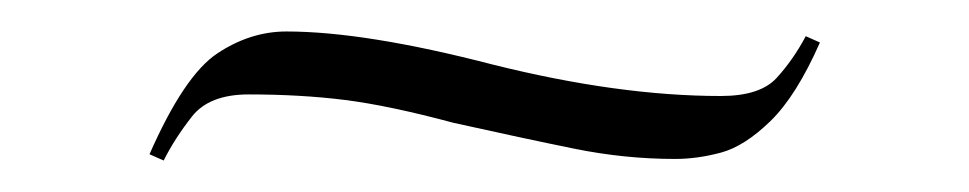

<svg xmlns="http://www.w3.org/2000/svg" viewBox="-20 -363 616 122"><path d="M84 -261 75 -265Q97 -315 118 -329Q139 -343 162 -343Q212 -343 293 -322Q373 -302 438 -302Q463 -302 473.5 -313.5Q484 -325 492 -340L501 -336Q486 -302 469.5 -286Q453 -270 438 -266Q423 -262 409 -262Q377 -262 345 -268.5Q313 -275 268 -285Q227 -296 199 -299.5Q171 -303 138 -303Q113 -303 102 -289Q91 -275 84 -261Z"/></svg>

Font: Display Extralight
Style: Regular
Weight: 200
Designer: Latin by Veronika Burian and Jose Scaglione. Greek by Irene Vlachou. Cyrillic by Vera Evstafieva.
Foundry: TypeTogether
Version: Version 3.002